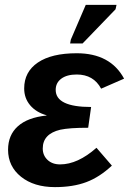

<svg xmlns="http://www.w3.org/2000/svg" viewBox="-20 -756 528 786"><path d="M226 -83Q298 -83 375 -151L438 -78Q388 -31 333.5 -10.5Q279 10 205 10Q119 10 66 -32.5Q13 -75 13 -143Q13 -203 53 -239Q93 -275 170 -283L171 -284Q128 -296 103.5 -325Q79 -354 79 -394Q79 -462 135 -500Q191 -538 294 -538Q432 -538 488 -434L394 -393Q363 -451 294 -451Q254 -451 231 -434Q208 -417 208 -388Q208 -318 353 -318L341 -233Q264 -233 227 -225Q155 -208 155 -148Q155 -120 174.5 -101.5Q194 -83 226 -83ZM318 -578H267L270 -594L331 -736H457L453 -718Z"/></svg>

Font: Libra Sans
Style: Bold Italic
Weight: 700
Italic angle: -12°
Foundry: Context Ltd
Version: Version 1.002